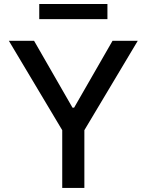

<svg xmlns="http://www.w3.org/2000/svg" viewBox="-20 -929 725 949"><path d="M23.8 -727.3H148.4L338.4 -396.7H346.2L536.2 -727.3H660.9L397 -285.5V0H287.6V-285.5ZM511 -909.1V-834.5H174V-909.1Z"/></svg>

Font: InterMG Medium
Style: Regular
Weight: 500
Designer: Rasmus Andersson
Foundry: rsms
Version: Version 3.019;December 26, 2023;FontCreator 15.0.0.2955 64-b